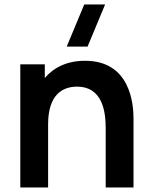

<svg xmlns="http://www.w3.org/2000/svg" viewBox="-20 -822 666 842"><path d="M443.5 -260V0H565.5V-301.5C565.5 -365.5 552 -555.5 353 -555.5C275 -555.5 216 -526.5 176.5 -480V-540H69V0H191V-277.5C191 -408.5 256 -442 317.5 -442C432.5 -442 443.5 -326.5 443.5 -260ZM272.5 -617.5H364L441 -802.5H349.5Z"/></svg>

Font: Manrope
Style: Bold
Weight: 700
Designer: Mikhail Sharanda
Foundry: Mikhail Sharanda
Version: Version 4.505;FEAKit 1.0